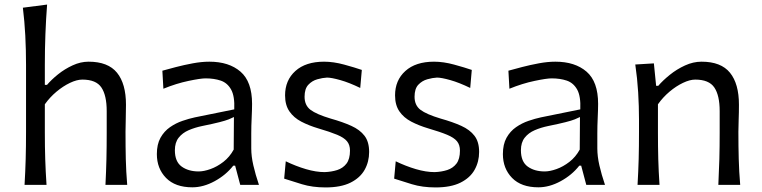

<svg xmlns="http://www.w3.org/2000/svg" viewBox="-20 -801 3300 832"><path d="M86.4 0Q89.8 -58.1 91.3 -111.8Q92.8 -165.5 92.8 -230V-519.5Q92.8 -585.4 89.6 -647Q86.4 -708.5 79.1 -767.6L184.1 -781.2Q179.2 -717.8 176.8 -653.3Q174.3 -588.9 174.3 -519.5V-433.1H183.6Q202.6 -455.6 231.4 -478.8Q260.3 -502 294.7 -517.8Q329.1 -533.7 363.8 -533.7Q448.2 -533.7 487.1 -485.8Q525.9 -438 525.9 -347.2Q525.9 -313 524.9 -283.2Q523.9 -253.4 523.9 -230Q523.9 -165.5 525.1 -111.8Q526.4 -58.1 531.2 0H437Q439.9 -58.1 441.2 -111.3Q442.4 -164.6 442.4 -226.6V-319.8Q442.4 -387.7 419.4 -421.9Q396.5 -456.1 336.9 -456.1Q313 -456.1 283.2 -441.9Q253.4 -427.7 224.6 -403.6Q195.8 -379.4 174.3 -349.1V-226.6Q174.3 -164.6 176 -111.3Q177.7 -58.1 181.6 0Z M813.5 10.7Q739.3 10.7 699.5 -30Q659.7 -70.8 659.7 -133.3Q659.7 -175.8 675.5 -204.1Q691.4 -232.4 716.8 -250Q742.2 -267.6 770.8 -277.3Q799.3 -287.1 824.7 -292.5L995.1 -327.1Q997.6 -384.3 981.4 -413.1Q965.3 -441.9 936.5 -451.7Q907.7 -461.4 870.6 -461.4Q849.1 -461.4 796.9 -450.4Q744.6 -439.5 688 -416.5L683.6 -494.6Q708 -501.5 742.7 -510.5Q777.3 -519.5 815.4 -526.6Q853.5 -533.7 887.2 -533.7Q972.2 -533.7 1022.2 -490.5Q1072.3 -447.3 1072.3 -351.1Q1072.3 -327.6 1070.6 -291.5Q1068.8 -255.4 1068.8 -222.2V-157.7Q1068.8 -123.5 1077.9 -84.2Q1086.9 -44.9 1102.1 0H1021L999 -83H990.7Q959 -42.5 910.2 -15.9Q861.3 10.7 813.5 10.7ZM840.8 -58.1Q863.3 -58.1 892.1 -68.4Q920.9 -78.6 948 -99.6Q975.1 -120.6 992.7 -152.8L993.7 -293.9Q985.4 -289.6 971.4 -283.9Q957.5 -278.3 930.7 -271.5Q903.8 -264.6 856 -254.9Q824.7 -248.5 797.6 -236.8Q770.5 -225.1 754.2 -204.3Q737.8 -183.6 737.8 -149.9Q737.8 -100.6 767.1 -79.3Q796.4 -58.1 840.8 -58.1Z M1390.6 11.2Q1334 11.2 1288.3 -2.7Q1242.7 -16.6 1211.4 -26.9L1218.3 -102.1Q1261.7 -81.1 1305.7 -68.1Q1349.6 -55.2 1386.7 -55.2Q1416.5 -56.2 1441.4 -64.2Q1466.3 -72.3 1481.4 -92Q1496.6 -111.8 1496.6 -148.4Q1496.6 -173.3 1483.6 -189Q1470.7 -204.6 1440.9 -217Q1411.1 -229.5 1359.4 -244.6Q1318.4 -256.8 1285.6 -273.9Q1252.9 -291 1234.1 -318.4Q1215.3 -345.7 1215.3 -387.7Q1215.3 -453.1 1260 -493.4Q1304.7 -533.7 1384.3 -533.7Q1425.3 -533.7 1471.7 -521Q1518.1 -508.3 1547.9 -498L1541 -419.9Q1493.7 -442.9 1454.8 -453.9Q1416 -464.8 1397 -464.8Q1377.9 -463.9 1355.2 -457.5Q1332.5 -451.2 1316.2 -433.8Q1299.8 -416.5 1299.8 -381.8Q1299.8 -344.7 1325.4 -325.2Q1351.1 -305.7 1413.1 -287.1Q1465.3 -272.5 1502.4 -255.6Q1539.6 -238.8 1559.6 -212.6Q1579.6 -186.5 1579.6 -142.6Q1579.6 -100.1 1560.1 -65.2Q1540.5 -30.3 1498.8 -9.5Q1457 11.2 1390.6 11.2Z M1867.2 11.2Q1810.5 11.2 1764.9 -2.7Q1719.2 -16.6 1688 -26.9L1694.8 -102.1Q1738.3 -81.1 1782.2 -68.1Q1826.2 -55.2 1863.3 -55.2Q1893.1 -56.2 1918 -64.2Q1942.9 -72.3 1958 -92Q1973.1 -111.8 1973.1 -148.4Q1973.1 -173.3 1960.2 -189Q1947.3 -204.6 1917.5 -217Q1887.7 -229.5 1835.9 -244.6Q1794.9 -256.8 1762.2 -273.9Q1729.5 -291 1710.7 -318.4Q1691.9 -345.7 1691.9 -387.7Q1691.9 -453.1 1736.6 -493.4Q1781.2 -533.7 1860.8 -533.7Q1901.9 -533.7 1948.2 -521Q1994.6 -508.3 2024.4 -498L2017.6 -419.9Q1970.2 -442.9 1931.4 -453.9Q1892.6 -464.8 1873.5 -464.8Q1854.5 -463.9 1831.8 -457.5Q1809.1 -451.2 1792.7 -433.8Q1776.4 -416.5 1776.4 -381.8Q1776.4 -344.7 1802 -325.2Q1827.6 -305.7 1889.6 -287.1Q1941.9 -272.5 1979 -255.6Q2016.1 -238.8 2036.1 -212.6Q2056.2 -186.5 2056.2 -142.6Q2056.2 -100.1 2036.6 -65.2Q2017.1 -30.3 1975.3 -9.5Q1933.6 11.2 1867.2 11.2Z M2313 10.7Q2238.8 10.7 2199 -30Q2159.2 -70.8 2159.2 -133.3Q2159.2 -175.8 2175 -204.1Q2190.9 -232.4 2216.3 -250Q2241.7 -267.6 2270.3 -277.3Q2298.8 -287.1 2324.2 -292.5L2494.6 -327.1Q2497.1 -384.3 2481 -413.1Q2464.8 -441.9 2436 -451.7Q2407.2 -461.4 2370.1 -461.4Q2348.6 -461.4 2296.4 -450.4Q2244.1 -439.5 2187.5 -416.5L2183.1 -494.6Q2207.5 -501.5 2242.2 -510.5Q2276.9 -519.5 2314.9 -526.6Q2353 -533.7 2386.7 -533.7Q2471.7 -533.7 2521.7 -490.5Q2571.8 -447.3 2571.8 -351.1Q2571.8 -327.6 2570.1 -291.5Q2568.4 -255.4 2568.4 -222.2V-157.7Q2568.4 -123.5 2577.4 -84.2Q2586.4 -44.9 2601.6 0H2520.5L2498.5 -83H2490.2Q2458.5 -42.5 2409.7 -15.9Q2360.8 10.7 2313 10.7ZM2340.3 -58.1Q2362.8 -58.1 2391.6 -68.4Q2420.4 -78.6 2447.5 -99.6Q2474.6 -120.6 2492.2 -152.8L2493.2 -293.9Q2484.9 -289.6 2470.9 -283.9Q2457 -278.3 2430.2 -271.5Q2403.3 -264.6 2355.5 -254.9Q2324.2 -248.5 2297.1 -236.8Q2270 -225.1 2253.7 -204.3Q2237.3 -183.6 2237.3 -149.9Q2237.3 -100.6 2266.6 -79.3Q2295.9 -58.1 2340.3 -58.1Z M2742.7 0Q2746.1 -58.1 2747.6 -111.8Q2749 -165.5 2749 -230V-282.7Q2749 -340.3 2745.4 -400.9Q2741.7 -461.4 2732.9 -521.5L2813.5 -526.4L2823.2 -429.2H2832.5Q2852.5 -452.6 2882.6 -476.8Q2912.6 -501 2948.2 -517.3Q2983.9 -533.7 3020 -533.7Q3104.5 -533.7 3143.3 -485.8Q3182.1 -438 3182.1 -347.2Q3182.1 -313 3180.9 -283.2Q3179.7 -253.4 3179.7 -230Q3179.7 -165.5 3181.2 -111.8Q3182.6 -58.1 3187.5 0H3092.8Q3095.7 -58.1 3097.2 -111.3Q3098.6 -164.6 3098.6 -226.6V-319.8Q3098.6 -387.7 3075.4 -421.9Q3052.2 -456.1 2992.7 -456.1Q2969.2 -456.1 2939.5 -441.9Q2909.7 -427.7 2881.1 -403.6Q2852.5 -379.4 2831.1 -349.1V-226.6Q2831.1 -164.6 2832.5 -111.3Q2834 -58.1 2837.9 0Z"/></svg>

Font: Pinar DS2-Regular
Style: Regular
Weight: 400
Designer: Amin Abedi
Version: Version 2.000